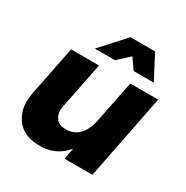

<svg xmlns="http://www.w3.org/2000/svg" viewBox="-174 -908 1026 1060"><g transform="rotate(30 338.5 -378.0)"><path d="M222 7Q129 7 83 -44Q37 -95 37 -168Q37 -189 42 -221L106 -541H284L225 -247Q222 -234 222 -221Q222 -190 240 -167Q258 -144 301 -144Q336.5 -144 362.2 -160.2Q388 -176.5 404.2 -204Q420.5 -231.5 428 -266L483 -541H661L554 0H376L390 -72Q326 7 222 7ZM593 -610H465L418 -677L345 -610H217L356 -763H513Z"/></g></svg>

Font: Argentum Novus
Style: Bold Italic
Weight: 700
Designer: Julieta Ulanovsky (font) & Cristiano Sobral (main changes)
Foundry: Julieta Ulanovsky (font) & Cristiano Sobral (main changes)
Version: Version 3.00;November 27, 2020;FontCreator 13.0.0.2655 64-bi